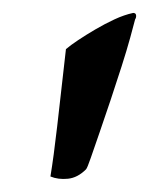

<svg xmlns="http://www.w3.org/2000/svg" viewBox="-20 -746 231 297"><path d="M82 -670Q89 -676 101 -684Q113 -692 127.5 -700.5Q142 -709 157 -716Q172 -723 186 -726Q190 -726 190.5 -722.5Q191 -719 189 -716Q187 -708 181.5 -688Q176 -668 168 -643Q160 -618 151 -591Q142 -564 134 -541Q126 -518 120.5 -502Q115 -486 113 -484Q100 -471 85 -469.5Q70 -468 58 -473Q63 -503 68.5 -551Q74 -599 82 -670Z"/></svg>

Font: Lusitana
Style: Bold Italic
Weight: 700
Designer: Ana Paula Megda
Foundry: Ana Paula Megda
Version: Version 1.000; ttfautohint (v1.1) -l 8 -r 50 -G 200 -x 14 -D